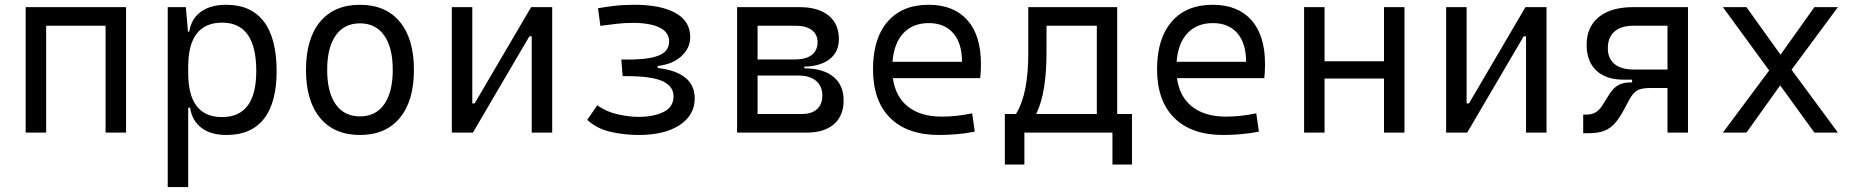

<svg xmlns="http://www.w3.org/2000/svg" viewBox="-20 -547 7657 792"><path d="M415.5 0V-440.9H170.4V0H85.9V-517.6H500V0Z M671.9 224.6V-517.6H746.6L755.4 -416.5H760.7Q769 -469.7 808.8 -498.5Q848.6 -527.3 913.6 -527.3Q1015.6 -527.3 1068.4 -458Q1121.1 -388.7 1121.1 -253.9Q1121.1 -124 1068.8 -57.1Q1016.6 9.8 914.6 9.8Q848.6 9.8 810.1 -20.3Q771.5 -50.3 764.2 -103H756.3V224.6ZM756.3 -246.1Q756.3 -64 896 -64Q1037.1 -64 1037.1 -253.9Q1037.1 -453.6 896.5 -453.6Q756.3 -453.6 756.3 -271.5Z M1464.8 9.8Q1358.9 9.8 1300.5 -60.5Q1242.2 -130.9 1242.2 -258.8Q1242.2 -387.2 1300.5 -457.3Q1358.9 -527.3 1464.8 -527.3Q1570.8 -527.3 1629.2 -457.3Q1687.5 -387.2 1687.5 -258.8Q1687.5 -130.9 1629.2 -60.5Q1570.8 9.8 1464.8 9.8ZM1464.8 -66.9Q1529.8 -66.9 1564.9 -116.9Q1600.1 -167 1600.1 -258.8Q1600.1 -350.6 1564.9 -400.6Q1529.8 -450.7 1464.8 -450.7Q1399.9 -450.7 1364.7 -400.6Q1329.6 -350.6 1329.6 -258.8Q1329.6 -167 1364.7 -116.9Q1399.9 -66.9 1464.8 -66.9Z M1843.8 0V-517.6H1928.2V-120.6H1938L2170.9 -517.6H2257.8V0H2173.3V-397H2163.6L1930.7 0Z M2614.3 9.8Q2557.1 9.8 2499.8 -2.9Q2442.4 -15.6 2402.3 -52.7L2443.8 -112.8Q2481 -85.9 2528.3 -75.4Q2575.7 -64.9 2613.8 -64.9Q2676.3 -64.9 2717.3 -85.2Q2758.3 -105.5 2758.3 -149.4Q2758.3 -191.4 2712.9 -212.2Q2667.5 -232.9 2565.4 -232.9H2548.3L2543 -301.3H2566.9Q2637.7 -301.3 2675 -310.8Q2712.4 -320.3 2726.3 -337.2Q2740.2 -354 2740.2 -375.5Q2740.2 -414.1 2700.9 -433.3Q2661.6 -452.6 2589.8 -452.6Q2555.2 -452.6 2525.4 -449Q2495.6 -445.3 2456.5 -440.4L2446.8 -513.2Q2480 -518.6 2514.6 -522.9Q2549.3 -527.3 2597.7 -527.3Q2704.6 -527.3 2765.9 -493.9Q2827.1 -460.4 2827.1 -394Q2827.1 -348.6 2790.8 -315.2Q2754.4 -281.7 2692.9 -274.9V-266.6Q2845.7 -248.5 2845.7 -141.1Q2845.7 -71.8 2783.4 -31Q2721.2 9.8 2614.3 9.8Z M3020.5 0V-517.6H3277.3Q3355 -517.6 3397.7 -483.2Q3440.4 -448.7 3440.4 -385.7Q3440.4 -333.5 3403.1 -303.7Q3365.7 -273.9 3297.9 -272V-265.1Q3375 -265.1 3417.5 -230.5Q3460 -195.8 3460 -133.3Q3460 -69.8 3420.2 -34.9Q3380.4 0 3307.6 0ZM3105 -76.7H3287.6Q3328.1 -76.7 3350.1 -96.7Q3372.1 -116.7 3372.1 -152.8Q3372.1 -191.9 3346.2 -213.6Q3320.3 -235.4 3272.5 -235.4H3105ZM3105 -301.8H3259.8Q3304.2 -301.8 3328.4 -320.3Q3352.5 -338.9 3352.5 -372.6Q3352.5 -405.3 3328.6 -423.1Q3304.7 -440.9 3261.2 -440.9H3105Z M3853.5 9.8Q3723.1 9.8 3652.1 -60.5Q3581.1 -130.9 3581.1 -261.7Q3581.1 -387.7 3641.1 -457.5Q3701.2 -527.3 3810.5 -527.3Q3913.6 -527.3 3970 -464.4Q4026.4 -401.4 4026.4 -283.2Q4026.4 -250.5 4023.4 -224.6H3663.1Q3673.8 -147.5 3726.1 -106.7Q3778.3 -65.9 3865.2 -65.9Q3925.8 -65.9 3990.2 -79.6L4001 -3.9Q3960.9 3.9 3923.3 6.8Q3885.7 9.8 3853.5 9.8ZM3661.6 -292H3948.2Q3948.2 -368.7 3912.1 -410.2Q3876 -451.7 3811.5 -451.7Q3745.6 -451.7 3706.5 -410.2Q3667.5 -368.7 3661.6 -292Z M4125 131.8V-76.7H4170.9Q4197.8 -121.1 4209.7 -183.6Q4221.7 -246.1 4221.7 -329.1V-517.6H4588.4V-76.7H4649.4V131.8H4568.8V0H4205.6V131.8ZM4504.4 -76.7V-440.9H4296.9V-332.5Q4296.9 -252 4287.1 -188.5Q4277.3 -125 4254.4 -76.7Z M5025.4 9.8Q4895 9.8 4824 -60.5Q4752.9 -130.9 4752.9 -261.7Q4752.9 -387.7 4813 -457.5Q4873 -527.3 4982.4 -527.3Q5085.4 -527.3 5141.8 -464.4Q5198.2 -401.4 5198.2 -283.2Q5198.2 -250.5 5195.3 -224.6H4835Q4845.7 -147.5 4897.9 -106.7Q4950.2 -65.9 5037.1 -65.9Q5097.7 -65.9 5162.1 -79.6L5172.9 -3.9Q5132.8 3.9 5095.2 6.8Q5057.6 9.8 5025.4 9.8ZM4833.5 -292H5120.1Q5120.1 -368.7 5084 -410.2Q5047.9 -451.7 4983.4 -451.7Q4917.5 -451.7 4878.4 -410.2Q4839.4 -368.7 4833.5 -292Z M5689 0V-223.1H5443.8V0H5359.4V-517.6H5443.8V-294.4H5689V-517.6H5773.4V0Z M5945.3 0V-517.6H6029.8V-120.6H6039.6L6272.5 -517.6H6359.4V0H6274.9V-397H6265.1L6032.2 0Z M6678.2 -218.3Q6605 -218.3 6564.9 -255.9Q6524.9 -293.5 6524.9 -361.8Q6524.9 -436 6575.2 -476.8Q6625.5 -517.6 6717.3 -517.6H6942.9V0H6858.4V-184.1H6789.6Q6748 -184.1 6731.2 -172.6Q6714.4 -161.1 6700.7 -135.7L6679.7 -96.2Q6661.6 -62 6642.8 -40Q6624 -18.1 6598.6 -7.8Q6573.2 2.4 6534.2 2.4H6510.7V-74.2H6522.9Q6548.8 -74.2 6564.7 -85.2Q6580.6 -96.2 6594.2 -119.1L6617.7 -156.7Q6633.3 -182.6 6653.6 -194.8Q6673.8 -207 6705.6 -207H6712.4V-218.3ZM6858.4 -260.3V-440.9H6717.3Q6667 -440.9 6639.6 -416.7Q6612.3 -392.6 6612.3 -348.1Q6612.3 -306.2 6639.6 -283.2Q6667 -260.3 6717.3 -260.3Z M7086.9 0 7277.8 -256.3 7086.9 -517.6H7184.1L7324.7 -321.3L7464.4 -517.6H7561.5L7370.1 -259.3L7561.5 0H7464.4L7323.2 -194.8L7184.1 0Z"/></svg>

Font: Cascadia Mono SemiLight
Style: Regular
Weight: 350
Monospace: yes
Designer: Aaron Bell
Foundry: Saja Typeworks
Version: Version 2404.023; ttfautohint (v1.8.4)